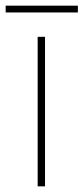

<svg xmlns="http://www.w3.org/2000/svg" viewBox="-43 -658 295 678"><path d="M116 0H90V-528H116ZM232 -638V-614H-23V-638Z"/></svg>

Font: Noto Sans Khmer UI Thin
Style: Regular
Weight: 100
Designer: Danh Hong and the Monotype Design Team
Foundry: Monotype Imaging Inc.
Version: Version 2.002; ttfautohint (v1.8.4.7-5d5b)